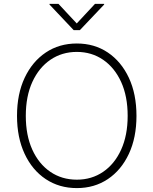

<svg xmlns="http://www.w3.org/2000/svg" viewBox="-20 -962 793 992"><path d="M377 9.8Q286.1 9.8 216.3 -36.6Q146.5 -83 107.2 -167.2Q67.9 -251.5 67.9 -363.3Q67.9 -476.1 107.4 -560.1Q147 -644 216.6 -690.7Q286.1 -737.3 377 -737.3Q467.8 -737.3 537.1 -690.7Q606.4 -644 645.8 -560.1Q685.1 -476.1 685.1 -363.3Q685.1 -251 645.8 -167Q606.4 -83 537.1 -36.6Q467.8 9.8 377 9.8ZM377 -33.7Q453.6 -33.7 512.9 -74.2Q572.3 -114.7 606 -189Q639.6 -263.2 639.6 -363.3Q639.6 -464.4 606 -538.3Q572.3 -612.3 512.9 -653.1Q453.6 -693.8 377 -693.8Q300.3 -693.8 240.7 -653.3Q181.2 -612.8 147.2 -538.8Q113.3 -464.8 113.3 -363.3Q113.3 -263.2 146.7 -189.2Q180.2 -115.2 239.7 -74.5Q299.3 -33.7 377 -33.7ZM282.2 -941.9 376.5 -840.8 470.7 -941.9H518.1V-938.5L392.6 -806.2H360.8L235.8 -938.5V-941.9Z"/></svg>

Font: Inter ExtraLight
Style: Regular
Weight: 250
Designer: Rasmus Andersson
Foundry: rsms
Version: Version 4.001;git-66647c0bb